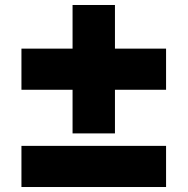

<svg xmlns="http://www.w3.org/2000/svg" viewBox="-20 -750 752 770"><path d="M271 -390H66V-555H271V-730H441V-555H646V-390H441V-215H271ZM66 -165H646V0H66Z"/></svg>

Font: Enso Black
Style: Regular
Weight: 900
Designer: Coji Morishita
Foundry: UNDERFOREST DESIGN
Version: Version 1.000